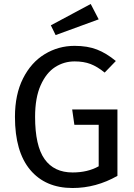

<svg xmlns="http://www.w3.org/2000/svg" viewBox="-20 -931 671 963"><path d="M561 -625 505 -567Q468 -597 434 -610Q400 -623 354 -623Q301 -623 256.5 -594.5Q212 -566 184 -503.5Q156 -441 156 -345Q156 -200 203.5 -133Q251 -66 344 -66Q420 -66 475 -97V-305H353L342 -382H569V-49Q462 12 344 12Q208 12 131.5 -79Q55 -170 55 -345Q55 -457 95.5 -537.5Q136 -618 204.5 -659.5Q273 -701 354 -701Q419 -701 466.5 -682.5Q514 -664 561 -625ZM475 -834 259 -755 235 -804 435 -911Z"/></svg>

Font: Fira Sans
Style: Regular
Weight: 400
Designer: bBox Type GmbH & Carrois Corporate GbR & Edenspiekermann AG
Foundry: bBox Type GmbH & Carrois Corporate GbR & Edenspiekermann AG
Version: Version 4.301